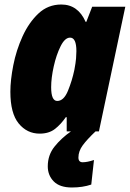

<svg xmlns="http://www.w3.org/2000/svg" viewBox="-20 -583 576 852"><path d="M207 -196Q207 -237 218.5 -288.5Q230 -340 249 -378Q268 -416 291 -416Q319 -416 319 -356Q319 -342 317.5 -323.5Q316 -305 310 -273Q300 -225 281.5 -180Q263 -135 234 -135Q207 -135 207 -196ZM295 0Q252 30 222 67.5Q192 105 192 155Q192 195 218.5 222Q245 249 299 249Q347 249 385 236L397 127Q367 137 347 137Q328 137 328 116Q328 88 347 62Q366 36 404 0H419L536 -553H389L363 -486H360Q326 -563 252 -563Q193 -563 150.5 -523Q108 -483 80 -421.5Q52 -360 39 -293.5Q26 -227 26 -176Q26 -80 63 -35Q100 10 156 10Q197 10 223.5 -10.5Q250 -31 272 -63H276V0Z"/></svg>

Font: Noto Sans Display SemiCondensed Black
Style: Italic
Weight: 900
Width: 4
Designer: Monotype Design team
Foundry: Monotype Imaging Inc.
Version: 1.000